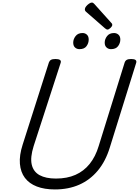

<svg xmlns="http://www.w3.org/2000/svg" viewBox="-20 -1461 1085 1500"><path d="M409 19Q327 19 267.5 -4Q208 -27 174.5 -71.5Q141 -116 135.5 -181.5Q130 -247 157 -331L362 -973Q367 -987 378.5 -993.5Q390 -1000 414 -1000Q437 -1000 448 -993Q459 -986 454 -970L243 -320Q215 -231 228 -175Q241 -119 289.5 -92.5Q338 -66 417 -66Q504 -66 569.5 -95Q635 -124 680.5 -180.5Q726 -237 751 -320L954 -973Q959 -987 970.5 -993.5Q982 -1000 1005 -1000Q1053 -1000 1044 -970L838 -309Q805 -201 744 -128Q683 -55 599 -18Q515 19 409 19ZM601 -1077Q580 -1077 566 -1090Q552 -1103 552 -1128Q552 -1155 570.5 -1179Q589 -1203 625 -1203Q645 -1203 659 -1190Q673 -1177 673 -1152Q673 -1124 656 -1100.5Q639 -1077 601 -1077ZM847 -1077Q827 -1077 812.5 -1090Q798 -1103 798 -1128Q798 -1155 816.5 -1179Q835 -1203 871 -1203Q891 -1203 905.5 -1190Q920 -1177 920 -1152Q920 -1124 902.5 -1100.5Q885 -1077 847 -1077ZM819 -1230Q815 -1230 810 -1233Q805 -1236 800 -1240L658 -1364Q648 -1372 645.5 -1377Q643 -1382 643 -1389Q643 -1399 652.5 -1411Q662 -1423 675 -1432Q688 -1441 697 -1441Q704 -1441 708 -1438Q712 -1435 717 -1430L848 -1284Q855 -1277 856 -1273.5Q857 -1270 857 -1266Q857 -1256 843.5 -1243Q830 -1230 819 -1230Z"/></svg>

Font: Playwrite CZ
Style: Regular
Weight: 400
Designer: Veronika Burian, José Scaglione
Foundry: TypeTogether
Version: Version 1.002